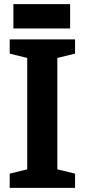

<svg xmlns="http://www.w3.org/2000/svg" viewBox="-20 -911 411 931"><path d="M258 -90V-630L344 -651V-720H27V-651L112 -630V-90L27 -69V0H344V-69ZM45 -891V-773H320V-891Z"/></svg>

Font: GradeGX
Style: Regular
Weight: 100
Width: 1
Designer: Adam Twardoch
Foundry: Adam Twardoch
Version: Version 2.002; DEVELOPMENT